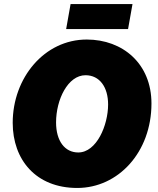

<svg xmlns="http://www.w3.org/2000/svg" viewBox="-20 -914 782 952"><path d="M363 18C566 18 731 -159 731 -401C731 -598 589 -718 410 -718C200 -718 43 -528 43 -305C43 -122 158 18 363 18ZM368 -158C302 -158 258 -214 258 -307C258 -421 317 -541 404 -541C474 -541 516 -482 516 -396C516 -293 459 -158 368 -158ZM308 -770H615L637 -894H330Z"/></svg>

Font: Fixel Text 20240404 Black
Style: Italic
Weight: 900
Width: 4
Italic angle: -10°
Designer: AlfaBravo + MacPaw
Foundry: Kyrylo Tkachov, Marchela Mozhyna, Serhii Makarenko, Maria Weinstein, Zakhar Kryvoshyya
Version: Version 1.211;Glyphs 3.2 (3225)